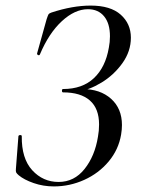

<svg xmlns="http://www.w3.org/2000/svg" viewBox="-20 -656 508 688"><path d="M331 -166Q335 -187 335 -210Q335 -267 302 -296Q269 -325 206 -325Q202 -325 202 -331Q202 -337 206 -337Q275 -337 316.5 -376Q358 -415 370 -485Q374 -505 374 -526Q374 -572 353 -597.5Q332 -623 295 -623Q248 -623 201.5 -580Q155 -537 123 -461Q122 -458 119 -458Q117 -458 114.5 -460Q112 -462 113 -465L147 -587Q152 -602 154 -605Q156 -608 164 -611Q240 -636 305 -636Q376 -636 412.5 -603.5Q449 -571 449 -521Q449 -472 418.5 -429.5Q388 -387 343.5 -360Q299 -333 261 -329L275 -337Q339 -337 378 -302Q417 -267 417 -208Q417 -192 414 -174Q405 -120 369.5 -77.5Q334 -35 282 -11.5Q230 12 173 12Q135 12 100.5 0Q66 -12 47 -28Q40 -34 38 -38Q36 -42 37 -51L46 -168Q47 -172 52.5 -172Q58 -172 58 -168Q57 -88 95.5 -46Q134 -4 190 -4Q246 -4 283 -50.5Q320 -97 331 -166Z"/></svg>

Font: Cormorant Infant Medium
Style: Italic
Weight: 500
Italic angle: -10°
Designer: Christian Thalmann (Catharsis Fonts)
Foundry: Catharsis Fonts
Version: Version 4.000